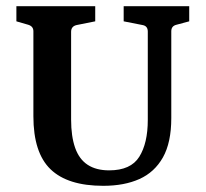

<svg xmlns="http://www.w3.org/2000/svg" viewBox="-20 -592 665 621"><path d="M592 -572V-523L551 -512Q534 -508 534 -491V-210Q534 -131 507 -83Q480 -35 431 -13Q382 9 314 9Q199 9 143.5 -44.5Q88 -98 88 -216V-491Q88 -507 71 -512L33 -523V-572H288V-523L228 -511Q210 -507 210 -489V-205Q210 -151 223 -114Q236 -77 263.5 -59Q291 -41 333 -41Q403 -41 430.5 -85Q458 -129 458 -204V-490Q458 -508 441 -511L380 -523V-572Z"/></svg>

Font: Rasa SemiBold
Style: Regular
Weight: 600
Designer: Anna Giedrys (Yrsa+Rasa design), David Brezina (Yrsa art-direction, Rasa art-direction, design)
Foundry: Rosetta Type Foundry
Version: Version 2.004